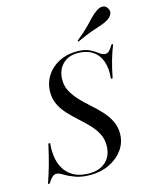

<svg xmlns="http://www.w3.org/2000/svg" viewBox="-115 -837 748 927"><g transform="rotate(-15 258.5 -374.0)"><path d="M221.8 11.3Q177.4 11.3 146.4 -0.4Q115.3 -12.1 95.2 -24.6Q75 -37.1 62.9 -37.1Q51.6 -37.1 41.9 -28.2Q32.3 -19.4 20.2 0H11.3Q25 -37.9 37.5 -81.9Q50 -125.8 63.7 -187.9H72.6Q63.7 -98.4 102 -48Q140.3 2.4 217.7 2.4Q271 2.4 302 -27Q333.1 -56.5 333.1 -108.1Q333.1 -140.3 318.5 -167.3Q304 -194.4 281.9 -217.3Q259.7 -240.3 234.7 -262.5Q209.7 -284.7 187.1 -308.9Q164.5 -333.1 150.4 -361.3Q136.3 -389.5 136.3 -424.2Q136.3 -469.4 158.9 -505.2Q181.5 -541.1 221 -561.7Q260.5 -582.3 310.5 -582.3Q350.8 -582.3 374.2 -570.6Q397.6 -558.9 412.9 -546.8Q428.2 -534.7 442.7 -534.7Q453.2 -534.7 462.1 -543.5Q471 -552.4 481.5 -571H490.3Q477.4 -540.3 465.7 -500Q454 -459.7 445.2 -412.1H436.3Q441.9 -462.1 429 -498.4Q416.1 -534.7 386.3 -554Q356.5 -573.4 312.9 -573.4Q265.3 -573.4 236.7 -544Q208.1 -514.5 208.1 -466.1Q208.1 -434.7 223 -408.1Q237.9 -381.5 260.5 -357.7Q283.1 -333.9 309.3 -310.9Q335.5 -287.9 358.5 -262.9Q381.5 -237.9 396 -209.3Q410.5 -180.6 410.5 -146Q410.5 -101.6 385.5 -66.1Q360.5 -30.6 317.7 -9.7Q275 11.3 221.8 11.3ZM331.5 -625.8 328.2 -630.6Q368.5 -662.9 390.3 -685.5Q412.1 -708.1 425.8 -722.6Q439.5 -737.1 456.5 -748.4Q472.6 -759.7 487.9 -758.9Q503.2 -758.1 511.3 -743.5Q520.2 -730.6 515.3 -716.9Q510.5 -703.2 493.5 -691.1Q479 -681.5 459.3 -675Q439.5 -668.5 409.3 -658.1Q379 -647.6 331.5 -625.8Z"/></g></svg>

Font: Playfair 144pt SemiCondensed
Style: Italic
Weight: 400
Width: 4
Italic angle: -15.6°
Designer: Claus Eggers Sørensen
Foundry: Claus Eggers Sørensen
Version: Version 2.203